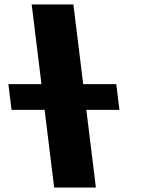

<svg xmlns="http://www.w3.org/2000/svg" viewBox="-20 -845 676 865"><path d="M369 -350H518L503.8 -466H354.8L310.7 -825H122.7L166.8 -466H17.8L32 -350H181L224 0H412Z"/></svg>

Font: Hussar
Style: BdOpOblOne
Weight: 700
Foundry: Cannot Into Space Fonts
Version: Version 2.00